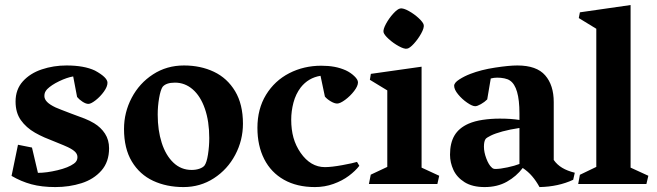

<svg xmlns="http://www.w3.org/2000/svg" viewBox="-20 -739 2639 771"><path d="M169.4 -380.9Q163.6 -374.5 160.9 -368.4Q158.2 -362.3 158.2 -353.5Q158.2 -340.8 169.2 -329.6Q180.2 -318.4 203.1 -307.6Q217.3 -301.3 265.1 -283.2Q299.3 -271 320.1 -262.7Q340.8 -254.4 357.9 -244.1Q385.3 -227.5 401.6 -202.4Q418 -177.2 418 -143.6Q418 -88.9 387.2 -54Q356.4 -19 307.4 -3.4Q258.3 12.2 202.1 12.2Q147.9 12.2 106.2 1Q64.5 -10.3 26.4 -32.7L52.2 -157.7L108.4 -146.5L132.3 -44.9Q167 -44.9 210.9 -55.4Q254.9 -65.9 276.9 -82Q291 -91.8 291 -107.9Q291 -119.6 282 -128.9Q272.9 -138.2 252.9 -147.9Q240.7 -153.8 206.5 -167.5Q178.7 -178.2 158.7 -187Q138.7 -195.8 120.6 -206.1Q85 -226.6 63.7 -256.6Q42.5 -286.6 42.5 -331.1Q42.5 -379.9 71.8 -412.4Q101.1 -444.8 147.9 -460.4Q194.8 -476.1 247.1 -476.1Q317.9 -476.1 361.3 -455.6Q411.6 -428.2 411.6 -406.7Q411.6 -391.1 397.2 -371.1Q382.8 -351.1 364 -336.4Q345.2 -321.8 335 -321.8Q324.7 -321.8 311 -330.8Q297.4 -339.8 289.6 -349.6L273.9 -432.1Q248.5 -427.7 217.5 -412.8Q186.5 -397.9 169.4 -380.9Z M718.8 -476.1Q785.6 -476.1 839.1 -450.7Q892.6 -425.3 924.1 -372.8Q955.6 -320.3 955.6 -242.2Q955.6 -175.8 924.6 -117.2Q893.6 -58.6 838.9 -23.2Q784.2 12.2 716.8 12.2Q648.9 12.2 595 -12.9Q541 -38.1 509.5 -90.3Q478 -142.6 478 -221.2Q478 -287.6 508.8 -346.2Q539.6 -404.8 594.5 -440.4Q649.4 -476.1 718.8 -476.1ZM800.8 -73.7Q810.1 -85.9 815.2 -118.7Q820.3 -151.4 820.3 -184.6Q820.3 -252 802.7 -302.5Q785.2 -353 753.9 -380.1Q722.7 -407.2 682.6 -407.2Q647 -407.2 632.8 -390.1Q624.5 -377.4 618.9 -345Q613.3 -312.5 613.3 -278.8Q613.3 -215.8 629.4 -165.5Q645.5 -115.2 676.3 -85.9Q707 -56.6 749.5 -56.6Q766.6 -56.6 780.3 -61.3Q793.9 -65.9 800.8 -73.7Z M1187.5 -387.7Q1167.5 -361.3 1158.4 -326.9Q1149.4 -292.5 1149.4 -258.8Q1149.4 -218.8 1158.4 -186.3Q1167.5 -153.8 1187 -125.5Q1227.1 -67.9 1284.7 -67.9Q1311 -67.9 1354.7 -75.9Q1398.4 -84 1413.6 -88.9L1422.9 -73.2Q1407.2 -52.7 1380.9 -33Q1354.5 -13.2 1319.1 -0.5Q1283.7 12.2 1244.6 12.2Q1172.4 12.2 1120.4 -17.1Q1068.4 -46.4 1041 -100.1Q1013.7 -153.8 1013.7 -225.6Q1013.7 -301.8 1048.3 -358.4Q1083 -415 1141.6 -445.1Q1200.2 -475.1 1270 -475.1Q1298.8 -475.1 1322.8 -470.7Q1346.7 -466.3 1368.7 -456.5Q1388.2 -447.3 1402.8 -433.3Q1417.5 -419.4 1417.5 -408.2Q1417.5 -393.6 1401.9 -373.3Q1386.2 -353 1366 -338.1Q1345.7 -323.2 1334 -323.2Q1323.2 -323.2 1308.6 -331.8Q1293.9 -340.3 1284.7 -351.1L1267.1 -434.6Q1218.3 -426.8 1187.5 -387.7Z M1520 -609.9Q1518.1 -621.1 1530 -643.3Q1542 -665.5 1559.1 -684.3Q1576.2 -703.1 1587.4 -705.1Q1599.6 -707 1621.6 -694.8Q1643.6 -682.6 1661.6 -665.8Q1679.7 -648.9 1681.6 -638.7Q1683.6 -627 1671.4 -604.7Q1659.2 -582.5 1642.1 -563.7Q1625 -544.9 1614.3 -543.5Q1603.5 -541.5 1581.5 -553.5Q1559.6 -565.4 1541 -582.3Q1522.5 -599.1 1520 -609.9ZM1535.2 -68.8V-376L1465.3 -418.5L1469.2 -442.4L1672.9 -471.2V-65.9L1743.7 -33.2L1736.3 0H1461.4L1468.8 -37.6Z M1861.3 -242.2Q1885.7 -252.9 1918.7 -257.8Q1951.7 -262.7 1986.8 -262.7Q2033.2 -262.7 2065.9 -257.3V-283.7Q2065.9 -390.1 2027.8 -415.5Q2019.5 -421.4 2005.6 -424.3Q1991.7 -427.2 1976.6 -427.2Q1963.4 -427.2 1950.7 -423.8L1936.5 -339.8Q1925.8 -329.1 1911.1 -320.8Q1896.5 -312.5 1888.2 -312.5Q1876.5 -312.5 1856 -326.7Q1835.4 -340.8 1819.6 -360.1Q1803.7 -379.4 1803.7 -394.5Q1803.7 -406.7 1824.2 -419.9Q1844.7 -433.1 1869.1 -442.4Q1912.1 -459 1968 -467.5Q2023.9 -476.1 2057.6 -476.1Q2134.8 -476.1 2169.2 -436.5Q2203.6 -397 2203.6 -329.1V-96.7Q2216.8 -77.6 2237.5 -65.2Q2258.3 -52.7 2288.1 -45.4L2281.7 -17.1Q2222.2 10.7 2146.5 12.2Q2132.8 -12.7 2116.9 -31.2Q2101.1 -49.8 2079.1 -64.5Q2053.7 -30.8 2015.4 -9.3Q1977.1 12.2 1926.3 12.2Q1877 12.2 1845.7 -7.3Q1814.5 -26.9 1800.8 -56.6Q1787.1 -86.4 1787.1 -117.7Q1787.1 -164.6 1804.9 -194.8Q1822.8 -225.1 1861.3 -242.2ZM1969.2 -60.5Q1988.3 -60.5 2017.8 -66.9Q2047.4 -73.2 2065.9 -80.6V-225.1Q2026.9 -219.2 1997.6 -211.2Q1968.3 -203.1 1951.4 -194.8Q1934.6 -186.5 1930.2 -181.2Q1923.3 -171.9 1923.3 -149.9Q1923.3 -127.9 1932.9 -102.5Q1942.4 -77.1 1954.6 -66.4Q1960 -60.5 1969.2 -60.5Z M2304.2 -666.5 2308.6 -689.5 2512.2 -718.8V-65.9L2583.5 -33.2L2575.7 0H2301.8L2308.6 -37.1L2374.5 -68.8V-623.5Z"/></svg>

Font: Vesper Libre
Style: Bold
Weight: 700
Designer: Robert Keller & Kimya Gandhi
Foundry: Mota Italic
Version: Version 1.058